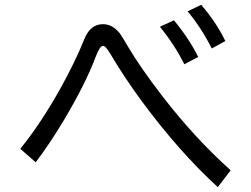

<svg xmlns="http://www.w3.org/2000/svg" viewBox="-20 -791 1040 795"><path d="M64 -174.8Q148.9 -279.3 231 -426.3Q291 -534.2 329.1 -628.9Q354 -690.9 406.2 -690.9Q444.8 -690.9 475.1 -654.3Q483.4 -643.6 513.2 -592.8Q561.5 -511.2 651.4 -394Q787.1 -218.3 935.1 -85.9L881.8 -16.1Q721.2 -163.1 567.4 -371.6Q495.1 -469.7 440.9 -561.5Q418 -601.1 406.7 -601.1Q393.1 -601.1 376 -555.2Q335 -445.8 245.1 -294.4Q186.5 -196.3 127.9 -119.1ZM743.2 -524.9Q704.1 -604 642.1 -680.2L700.2 -707Q761.2 -633.8 800.8 -555.2ZM856.9 -590.3Q813 -676.8 756.8 -744.1L813 -771Q874.5 -700.2 913.1 -621.1Z"/></svg>

Font: BIZ UDGothic
Style: Regular
Weight: 400
Monospace: yes
Designer: TypeBank Co., Ltd.
Foundry: Morisawa Inc.
Version: Version 1.05